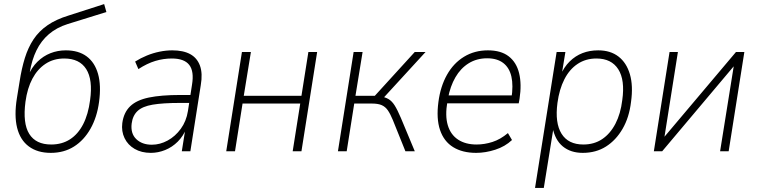

<svg xmlns="http://www.w3.org/2000/svg" viewBox="-20 -742 3722 942"><path d="M229 8Q164 8 121.5 -23.5Q79 -55 64 -115Q49 -175 63 -261L76 -341Q86 -406 102 -457.5Q118 -509 144.5 -549Q171 -589 213 -618Q255 -647 317 -666L491 -722L502 -683L312 -624Q258 -607 220 -574.5Q182 -542 159 -495Q136 -448 126 -387L123 -368H117Q135 -411 163.5 -439Q192 -467 227.5 -481Q263 -495 303 -495Q365 -495 405 -465.5Q445 -436 461 -379.5Q477 -323 466 -242Q456 -167 424 -110.5Q392 -54 343 -23Q294 8 229 8ZM231 -33Q284 -33 323.5 -58.5Q363 -84 388 -132.5Q413 -181 422 -251Q436 -351 403 -403Q370 -455 295 -455Q243 -455 203.5 -429Q164 -403 139 -356Q114 -309 105 -243Q91 -137 123.5 -85Q156 -33 231 -33Z M720 8Q674 8 640.5 -11.5Q607 -31 591 -64.5Q575 -98 580 -138Q587 -190 618.5 -220.5Q650 -251 710.5 -263.5Q771 -276 864 -276H924L918 -237H863Q779 -237 729 -228.5Q679 -220 655 -197.5Q631 -175 626 -136Q620 -87 648.5 -59.5Q677 -32 725 -32Q765 -32 802.5 -52.5Q840 -73 867 -110Q894 -147 902 -197L922 -326Q933 -392 908.5 -423.5Q884 -455 823 -455Q782 -455 742 -443Q702 -431 659 -403L643 -440Q670 -457 700.5 -469.5Q731 -482 763 -488.5Q795 -495 825 -495Q879 -495 913 -476.5Q947 -458 961 -420Q975 -382 965 -324L914 0H872L890 -113H895Q879 -74 852 -47Q825 -20 790.5 -6Q756 8 720 8Z M1090 0 1167 -487H1211L1176 -272H1459L1493 -487H1536L1459 0H1416L1453 -234H1170L1133 0Z M1638 0 1715 -487H1759L1724 -272H1819L2015 -487H2068L1858 -258L1842 -270Q1869 -266 1886 -256Q1903 -246 1916.5 -224.5Q1930 -203 1947 -163L2015 0H1969L1907 -154Q1895 -183 1883 -200.5Q1871 -218 1853 -226Q1835 -234 1804 -234H1718L1681 0Z M2316 8Q2249 8 2203.5 -20Q2158 -48 2139 -104Q2120 -160 2131 -242Q2141 -318 2173 -375Q2205 -432 2256.5 -463.5Q2308 -495 2374 -495Q2438 -495 2476 -465.5Q2514 -436 2527 -382.5Q2540 -329 2529 -257L2525 -235H2158L2165 -274H2509L2489 -258Q2499 -323 2489 -366.5Q2479 -410 2449 -433Q2419 -456 2370 -456Q2319 -456 2279.5 -431.5Q2240 -407 2214.5 -363Q2189 -319 2178 -260L2175 -243Q2163 -174 2177 -127.5Q2191 -81 2227.5 -57Q2264 -33 2318 -33Q2357 -33 2396 -45.5Q2435 -58 2472 -89L2492 -55Q2458 -23 2410 -7.5Q2362 8 2316 8Z M2605 180 2711 -487H2754L2735 -371H2729Q2747 -413 2775 -440.5Q2803 -468 2838 -481.5Q2873 -495 2915 -495Q2975 -495 3014.5 -464.5Q3054 -434 3070.5 -377.5Q3087 -321 3076 -242Q3067 -166 3034.5 -110Q3002 -54 2953 -23Q2904 8 2839 8Q2780 8 2741.5 -23.5Q2703 -55 2691 -117H2696L2648 180ZM2842 -33Q2895 -33 2934.5 -59.5Q2974 -86 2999.5 -135Q3025 -184 3033 -251Q3047 -349 3013.5 -402Q2980 -455 2906 -455Q2854 -455 2814 -428.5Q2774 -402 2749 -353Q2724 -304 2715 -237Q2702 -139 2735 -86Q2768 -33 2842 -33Z M3188 0 3265 -487H3306L3236 -45H3218L3591 -487H3632L3555 0H3513L3584 -443H3602L3229 0Z"/></svg>

Font: Nunito Sans 10pt SemiCondensed ExtraLight
Style: Italic
Weight: 250
Width: 4
Italic angle: -9°
Designer: Vernon Adams
Foundry: Vernon Adams
Version: Version 3.101;gftools[0.9.27]